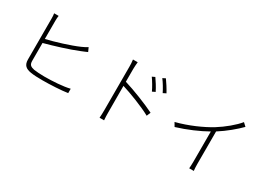

<svg xmlns="http://www.w3.org/2000/svg" viewBox="-27 -1490 3053 2248"><g transform="rotate(30 1500.0 -365.5)"><path d="M298 -389C418 -421 613 -480 733 -530C761 -540 791 -555 814 -564L790 -617C768 -603 742 -589 714 -577C601 -527 416 -471 298 -443V-691C298 -718 300 -739 303 -758H242C246 -739 247 -716 247 -691V-137C247 -59 285 -31 356 -19C397 -12 456 -10 512 -10C620 -10 770 -18 852 -31V-90C768 -68 620 -59 513 -59C461 -59 404 -63 371 -68C321 -79 298 -93 298 -149Z M1732 -555C1709 -603 1665 -672 1641 -705L1603 -687C1633 -646 1671 -582 1692 -536ZM1370 -657C1370 -680 1373 -724 1376 -751H1312C1317 -723 1318 -681 1318 -657V-72C1318 -36 1317 7 1314 35H1375C1372 7 1371 -38 1371 -72L1370 -428C1481 -394 1670 -322 1780 -261L1802 -314C1687 -371 1502 -444 1370 -484ZM1718 -734C1750 -693 1787 -631 1810 -584L1850 -604C1825 -651 1780 -721 1756 -753Z M2804 -766C2749 -697 2643 -609 2542 -546C2431 -478 2262 -402 2099 -361L2129 -310C2270 -353 2416 -416 2523 -477V-69C2523 -36 2521 6 2519 23H2581C2578 6 2576 -36 2576 -69V-508C2681 -574 2783 -661 2847 -726Z"/></g></svg>

Font: Noto Sans CJK KR Light
Style: Regular
Weight: 300
Designer: Ryoko NISHIZUKA (kana & ideographs); Paul D. Hunt (Latin, Greek & Cyrillic); Wenlong ZHANG (bopomofo); Sandoll Communica
Foundry: Adobe Systems Incorporated
Version: Version 1.004;PS 1.004;hotconv 1.0.82;makeotf.lib2.5.63406